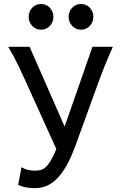

<svg xmlns="http://www.w3.org/2000/svg" viewBox="-20 -953 631 985"><path d="M559.1 -712.9Q533.7 -656.2 517.1 -615Q500.5 -573.7 488.3 -539.6L367.2 -206.1Q343.8 -142.1 319.3 -100.1Q294.9 -58.1 268.8 -33.2Q242.7 -8.3 215.6 2Q188.5 12.2 160.2 12.2Q132.3 12.2 110.6 7.8Q88.9 3.4 73.2 -4.4L90.3 -95.2Q103 -87.4 119.6 -82.5Q136.2 -77.6 158.2 -77.6Q174.3 -77.6 187.7 -80.6Q201.2 -83.5 213.9 -95Q226.6 -106.4 240 -128.4Q253.4 -150.4 269 -188.5L109.9 -539.6Q95.2 -572.3 73.5 -617.9Q51.8 -663.6 22 -712.9H131.8L311.5 -303.7Q320.3 -329.1 331.3 -360.4Q342.3 -391.6 354 -425.3Q365.7 -459 377.7 -493.2Q389.6 -527.3 400.9 -559.6Q427.2 -634.3 454.1 -712.9ZM127 -866.7Q127 -880.4 131.8 -892.3Q136.7 -904.3 145.3 -913.3Q153.8 -922.4 165.3 -927.5Q176.8 -932.6 190.4 -932.6Q204.1 -932.6 215.8 -927.5Q227.5 -922.4 235.8 -913.3Q244.1 -904.3 249 -892.3Q253.9 -880.4 253.9 -866.7Q253.9 -853 249 -841.1Q244.1 -829.1 235.8 -820.1Q227.5 -811 215.8 -805.9Q204.1 -800.8 190.4 -800.8Q176.8 -800.8 165.3 -805.9Q153.8 -811 145.3 -820.1Q136.7 -829.1 131.8 -841.1Q127 -853 127 -866.7ZM332 -866.7Q332 -880.4 336.9 -892.3Q341.8 -904.3 350.3 -913.3Q358.9 -922.4 370.4 -927.5Q381.8 -932.6 395.5 -932.6Q409.2 -932.6 420.9 -927.5Q432.6 -922.4 440.9 -913.3Q449.2 -904.3 454.1 -892.3Q459 -880.4 459 -866.7Q459 -853 454.1 -841.1Q449.2 -829.1 440.9 -820.1Q432.6 -811 420.9 -805.9Q409.2 -800.8 395.5 -800.8Q381.8 -800.8 370.4 -805.9Q358.9 -811 350.3 -820.1Q341.8 -829.1 336.9 -841.1Q332 -853 332 -866.7Z"/></svg>

Font: Andika Cyr
Style: Regular
Weight: 400
Designer: Victor Gaultney, Annie Olsen, Julie Remington, Don Collingsworth, Eric Hays, Becca Hirsbrunner
Foundry: SIL International
Version: Version 5.000